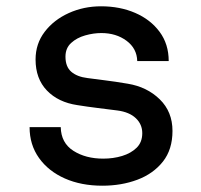

<svg xmlns="http://www.w3.org/2000/svg" viewBox="-20 -580 640 610"><path d="M305 10Q238 10 186 -13Q134 -36 104 -78Q74 -120 74 -176H173Q174 -126 213 -101Q252 -76 308 -76Q340 -76 368 -84.5Q396 -93 414 -110.5Q432 -128 432 -157Q432 -185 411.5 -204.5Q391 -224 353 -229Q322 -233 289.5 -237Q257 -241 226 -246Q165 -255 129 -292.5Q93 -330 93 -391Q93 -441 122 -479Q151 -517 198.5 -538.5Q246 -560 301 -560Q361 -560 409.5 -539Q458 -518 487 -479Q516 -440 516 -386H416Q415 -426 382 -450.5Q349 -475 302 -475Q277 -475 250.5 -467.5Q224 -460 206 -443.5Q188 -427 188 -400Q188 -368 206.5 -352Q225 -336 258 -332Q279 -329 312 -325Q345 -321 386 -314Q447 -304 487.5 -264.5Q528 -225 528 -164Q528 -105 497.5 -66.5Q467 -28 416.5 -9Q366 10 305 10Z"/></svg>

Font: Tiny Medium
Style: Regular
Weight: 500
Monospace: yes
Designer: Philipp Nurullin, Konstantin Bulenkov
Foundry: JetBrains
Version: Version 2.251; ttfautohint (v1.8.4.7-5d5b)